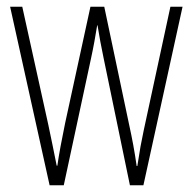

<svg xmlns="http://www.w3.org/2000/svg" viewBox="-20 -549 571 569"><path d="M287 -377 365 0H405L521 -529H485L406 -163C398 -125 395 -109 387 -57H385C379 -100 371 -142 363 -178L289 -529H248L173 -184C164 -141 154 -88 150 -58H148C140 -98 132 -138 123 -180L46 -529H10L127 0H169L250 -377C257 -409 263 -443 268 -474H269C274 -443 280 -410 287 -377Z"/></svg>

Font: Noto Sans Georgian ExtraCondensed ExtraLight
Style: Regular
Weight: 200
Width: 2
Designer: Monotype Design Team, Akaki Razmadze
Foundry: Google LLC
Version: Version 2.005